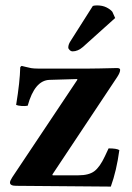

<svg xmlns="http://www.w3.org/2000/svg" viewBox="-20 -691 492 714"><path d="M61 -445.8Q66.9 -444.8 76.2 -442.1Q85.4 -439.5 95.7 -437.7Q106 -436 120.1 -436H313Q325.7 -436 350.1 -436.5Q374.5 -437 394 -437.5Q413.6 -438 415 -438Q426.8 -438 426.8 -431.2Q426.8 -421.4 416 -404.8L174.8 -42L175.8 -39.1H272Q310.1 -39.1 330.6 -54.2Q351.1 -69.3 370.1 -109.9L383.8 -139.2Q414.1 -139.2 423.8 -132.8Q413.6 -56.6 392.1 2.9L40 0Q17.1 0 17.1 -12.2Q17.1 -18.6 25.9 -32.2L268.1 -395L266.1 -397L164.1 -394Q108.9 -392.1 83 -297.9Q73.7 -295.9 60.3 -296.9Q46.9 -297.9 40 -300.8Q54.2 -388.2 55.2 -439.9Q55.2 -441.4 57.4 -443.6Q59.6 -445.8 61 -445.8ZM325.2 -668.9Q331.1 -670.9 340.8 -670.9Q360.8 -670.9 375.7 -663.6Q390.6 -656.2 397.9 -647L408.2 -624L288.1 -516.1Q269.5 -500 250 -500Q244.1 -500 239 -504.9Q233.9 -509.8 233.9 -514.2Q233.9 -525.4 242.2 -538.1Z"/></svg>

Font: Common Serif
Style: Bold
Weight: 700
Designer: Philipp H. Poll, Khaled Hosny
Foundry: Stefan Peev, Context Ltd.
Version: Version 1.026